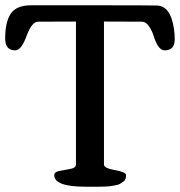

<svg xmlns="http://www.w3.org/2000/svg" viewBox="-44 -706 681 726"><path d="M279.3 0Q161.1 0 161.1 -43.9Q161.1 -56.2 181.6 -59.8Q202.1 -63.5 222.7 -67.4Q243.2 -71.3 243.2 -84V-624.5L100.1 -624Q76.2 -624 56.4 -569.8Q36.6 -515.6 13.7 -515.6Q-24.4 -515.6 -24.4 -560.5Q-24.4 -623 -3.2 -654.5Q18.1 -686 73.7 -686H357.9Q512.7 -686 550.3 -685.1Q600.6 -682.6 613.3 -600.1Q616.7 -579.6 616.7 -557.6Q616.7 -515.6 578.6 -515.6Q553.7 -515.6 537.1 -569.8Q530.8 -590.3 519 -607.2Q507.3 -624 492.2 -624L349.1 -624.5V-84Q349.1 -69.8 390.9 -62.7Q432.6 -55.7 432.6 -43.9Q432.6 -26.9 424.1 -20.5Q415.5 -14.2 409.7 -10.7Q403.8 -7.3 392.8 -5.4Q381.8 -3.4 374 -2.2Q366.2 -1 352.1 -0.5Q337.9 0 330.1 0Q304.7 0 279.3 0Z"/></svg>

Font: Corben
Style: Regular
Weight: 400
Designer: vernon adams
Foundry: vernon adams
Version: Version 1.101